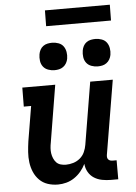

<svg xmlns="http://www.w3.org/2000/svg" viewBox="-61 -963 722 1017"><g transform="rotate(-5 300.0 -454.5)"><path d="M206 8Q177 8 151.5 -0.5Q126 -9 107.5 -27.5Q89 -46 78.5 -70.5Q68 -95 64.5 -122Q61 -149 63 -177Q65 -205 69 -233L100 -419H61L62 -520H237L187 -217Q184 -202 183 -187.5Q182 -173 184 -159.5Q186 -146 191.5 -133Q197 -120 206 -110.5Q215 -101 228.5 -97Q242 -93 257 -93Q276 -93 296 -99Q316 -105 332 -118.5Q348 -132 356.5 -151Q365 -170 368 -189L423 -520H543L477 -125Q476 -118 477 -112Q478 -106 482 -101.5Q486 -97 492 -95Q498 -93 504 -93H526V8H487Q463 8 440 3.5Q417 -1 398 -13Q379 -25 367.5 -45Q356 -65 354 -89Q344 -68 328.5 -49.5Q313 -31 293 -17.5Q273 -4 250.5 2Q228 8 206 8ZM470 -597Q453 -597 436.5 -603Q420 -609 410 -622Q400 -635 397.5 -652.5Q395 -670 398 -688Q400 -700 406 -711.5Q412 -723 422.5 -730.5Q433 -738 445.5 -740.5Q458 -743 470 -743Q487 -743 503.5 -737Q520 -731 529.5 -718Q539 -705 542 -687.5Q545 -670 542 -652Q540 -640 533.5 -628.5Q527 -617 516.5 -609.5Q506 -602 494 -599.5Q482 -597 470 -597ZM240 -597Q223 -597 206.5 -603Q190 -609 180 -622Q170 -635 167.5 -652.5Q165 -670 168 -688Q170 -700 176 -711.5Q182 -723 192.5 -730.5Q203 -738 215.5 -740.5Q228 -743 240 -743Q257 -743 273.5 -737Q290 -731 299.5 -718Q309 -705 312 -687.5Q315 -670 312 -652Q310 -640 303.5 -628.5Q297 -617 286.5 -609.5Q276 -602 264 -599.5Q252 -597 240 -597ZM216 -833 217 -917H562L561 -833Z"/></g></svg>

Font: Iosevka HT Extended
Style: Bold Italic
Weight: 700
Width: 7
Italic angle: -9°
Monospace: yes
Designer: Belleve Invis
Foundry: Belleve Invis
Version: Version 32.3.0; ttfautohint (v1.8.4)